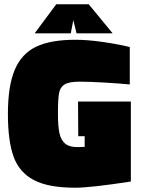

<svg xmlns="http://www.w3.org/2000/svg" viewBox="-20 -869 659 898"><path d="M17 -336Q17 -467 49 -542.5Q81 -618 149 -650.5Q217 -683 332 -683Q390 -683 462.5 -672.5Q535 -662 587 -649V-474Q536 -479 467 -483Q398 -487 352 -487Q303 -487 282 -474Q261 -461 256 -432.5Q251 -404 251 -336Q251 -279 258 -246.5Q265 -214 284.5 -197.5Q304 -181 342 -181L376 -182V-232H346L345 -394H592V-20Q404 9 332 9Q206 9 138 -27Q70 -63 43.5 -136.5Q17 -210 17 -336ZM243 -849H395L507 -713H338L323 -775L311 -713H142Z"/></svg>

Font: Cairo Black
Style: Regular
Weight: 900
Designer: Mohamed Gaber, Accademia di Belle Arti di Urbino and others
Foundry: Kief Type Foundry, Accademia di Belle Arti di Urbino and others
Version: Version 3.011